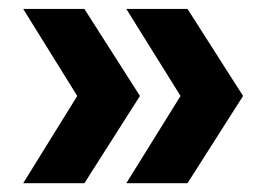

<svg xmlns="http://www.w3.org/2000/svg" viewBox="-20 -481 600 432"><path d="M264.2 -460.9H401.9L526.9 -265.1L401.9 -68.8H264.2L386.2 -265.1ZM32.2 -68.8 153.8 -265.1 32.2 -460.9H169.9L294.9 -265.1L169.9 -68.8Z"/></svg>

Font: Human Sans
Style: Bold
Weight: 700
Designer: Tim Radville
Foundry: Continuum
Version: Version 1.000;FEAKit 1.0